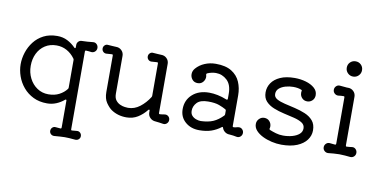

<svg xmlns="http://www.w3.org/2000/svg" viewBox="-87 -975 2942 1487"><g transform="rotate(10 1384.0 -231.5)"><path d="M568 187Q584 185 595 195.5Q606 206 606 222Q606 237 595 247Q584 257 568 256Q537 253 519 252Q501 251 485 251Q467 251 449.5 252.5Q432 254 403 256Q387 257 376 247Q365 237 365 222Q365 206 376 195.5Q387 185 403 187L439 190H441Q448 190 448 182V-30Q448 -35 445 -37Q442 -39 437 -35Q409 -11 375 3Q341 17 303 17Q242 17 195 -6Q148 -29 115.5 -67.5Q83 -106 66.5 -153Q50 -200 50 -247Q50 -293 65 -339.5Q80 -386 110 -425Q140 -464 185.5 -487.5Q231 -511 293 -511Q337 -511 373 -492.5Q409 -474 437 -445Q440 -442 443 -442Q448 -442 448 -449V-468Q448 -484 459 -495Q470 -506 485 -506Q507 -506 530 -508Q553 -510 573 -512Q590 -514 602 -502Q614 -490 614 -473Q614 -456 602 -444.5Q590 -433 573 -434Q563 -436 553 -436.5Q543 -437 532 -438H530Q523 -438 523 -430V182Q523 192 533 190ZM301 -54Q350 -54 386 -73Q422 -92 444 -121Q448 -126 448 -132V-350Q448 -356 444 -361Q418 -397 381 -417.5Q344 -438 300 -438Q248 -438 209.5 -413Q171 -388 150 -345Q129 -302 129 -248Q129 -195 151.5 -150.5Q174 -106 213 -80Q252 -54 301 -54Z M1217 -57Q1234 -59 1246 -48Q1258 -37 1258 -20Q1258 -4 1246 7.5Q1234 19 1217 17Q1203 15 1187 12.5Q1171 10 1156 9Q1131 8 1113.5 -9Q1096 -26 1096 -51V-65Q1096 -71 1092.5 -72.5Q1089 -74 1085 -69Q1055 -31 1016 -7Q977 17 927 17Q858 17 806 -19Q784 -35 762.5 -66.5Q741 -98 741 -150V-437Q741 -445 734 -445Q722 -445 710.5 -443.5Q699 -442 688 -442Q674 -442 664 -452Q654 -462 654 -477Q654 -492 665 -502.5Q676 -513 691 -511Q714 -509 727.5 -508.5Q741 -508 756 -507Q781 -507 798.5 -489.5Q816 -472 816 -447V-150Q816 -117 830 -98.5Q844 -80 864 -71Q884 -62 902 -60Q920 -58 927 -58Q977 -58 1019.5 -90.5Q1062 -123 1093 -172Q1096 -178 1096 -183V-437Q1096 -445 1089 -445Q1078 -445 1065.5 -443.5Q1053 -442 1043 -442Q1029 -442 1019 -452Q1009 -462 1009 -477Q1009 -492 1020 -502.5Q1031 -513 1046 -511Q1069 -509 1082.5 -508.5Q1096 -508 1111 -507Q1136 -507 1153.5 -489.5Q1171 -472 1171 -447V-60Q1171 -52 1179 -52Q1189 -52 1198 -54Q1207 -56 1217 -57Z M1802 -59Q1817 -59 1827.5 -47.5Q1838 -36 1838 -21Q1838 -3 1825 8.5Q1812 20 1795 17Q1782 14 1767 12Q1752 10 1737 9Q1717 9 1701 -3Q1685 -15 1679 -34Q1676 -43 1669 -37Q1635 -11 1595 3Q1555 17 1500 17Q1434 17 1390 -21.5Q1346 -60 1346 -122Q1346 -193 1396 -238Q1446 -283 1528 -283Q1559 -283 1594 -276Q1629 -269 1666 -254Q1667 -254 1668 -253.5Q1669 -253 1670 -253Q1677 -253 1677 -261V-301Q1677 -372 1639.5 -407Q1602 -442 1552 -442Q1519 -442 1484 -427Q1477 -423 1479 -415Q1482 -406 1482 -398Q1482 -376 1466.5 -358Q1451 -340 1425 -340Q1398 -340 1382.5 -358.5Q1367 -377 1367 -401Q1367 -426 1385 -447Q1412 -478 1452.5 -495Q1493 -512 1539 -512Q1617 -512 1663.5 -483Q1710 -454 1730.5 -406Q1751 -358 1751 -301V-60Q1751 -52 1759 -52Q1770 -52 1781 -55.5Q1792 -59 1802 -59ZM1500 -55Q1558 -57 1597 -74Q1636 -91 1673 -129Q1677 -134 1677 -140V-168Q1677 -175 1671 -178Q1650 -190 1618 -202Q1586 -214 1532 -214Q1470 -214 1443.5 -186Q1417 -158 1417 -122Q1417 -98 1430 -83.5Q1443 -69 1462.5 -62Q1482 -55 1500 -55Z M2031 -362Q2031 -337 2055.5 -323Q2080 -309 2118.5 -300Q2157 -291 2200 -281Q2243 -271 2281.5 -255Q2320 -239 2344.5 -210.5Q2369 -182 2369 -134Q2369 -93 2343.5 -58.5Q2318 -24 2268.5 -3.5Q2219 17 2147 17Q2109 17 2069.5 8Q2030 -1 1997 -17.5Q1964 -34 1944 -56.5Q1924 -79 1924 -107Q1924 -131 1941 -148Q1958 -165 1981 -165Q2007 -165 2022.5 -147.5Q2038 -130 2038 -107Q2038 -103 2037.5 -99.5Q2037 -96 2036 -92Q2035 -91 2035 -88Q2035 -83 2041 -80Q2063 -71 2090 -63Q2117 -55 2147 -55Q2186 -55 2219.5 -64.5Q2253 -74 2273.5 -92Q2294 -110 2294 -137Q2294 -165 2269.5 -180.5Q2245 -196 2206.5 -205.5Q2168 -215 2125 -224.5Q2082 -234 2043.5 -249.5Q2005 -265 1980.5 -291.5Q1956 -318 1956 -362Q1956 -402 1978.5 -435.5Q2001 -469 2046.5 -489.5Q2092 -510 2160 -510Q2206 -510 2247.5 -498Q2289 -486 2315.5 -463Q2342 -440 2342 -408Q2342 -405 2342 -401.5Q2342 -398 2341 -395Q2338 -375 2322 -361.5Q2306 -348 2285 -348Q2260 -348 2244 -365Q2228 -382 2228 -405Q2228 -408 2228 -411.5Q2228 -415 2229 -418Q2230 -419 2230 -422Q2230 -428 2224 -429Q2199 -440 2160 -440Q2130 -440 2100 -431.5Q2070 -423 2050.5 -406Q2031 -389 2031 -362Z M2602 -599Q2577 -599 2559.5 -616.5Q2542 -634 2542 -659Q2542 -685 2559.5 -702Q2577 -719 2602 -719Q2627 -719 2644.5 -702Q2662 -685 2662 -659Q2662 -634 2644.5 -616.5Q2627 -599 2602 -599ZM2515 18Q2498 19 2485.5 7.5Q2473 -4 2473 -21Q2473 -38 2485.5 -50Q2498 -62 2515 -60Q2524 -59 2534.5 -58Q2545 -57 2555 -56H2557Q2564 -56 2564 -65V-429Q2564 -437 2557 -437Q2535 -437 2515 -434Q2498 -433 2485.5 -444.5Q2473 -456 2473 -473Q2473 -490 2485.5 -502Q2498 -514 2515 -512Q2543 -510 2554 -508.5Q2565 -507 2569.5 -507Q2574 -507 2580 -507Q2605 -507 2622.5 -489.5Q2640 -472 2640 -447V-65Q2640 -56 2647 -56Q2658 -56 2668.5 -57.5Q2679 -59 2689 -60Q2706 -62 2718 -50Q2730 -38 2730 -21Q2730 -4 2718 7.5Q2706 19 2689 18Q2669 16 2646 14Q2623 12 2602 12Q2581 12 2558 14Q2535 16 2515 18Z"/></g></svg>

Font: Kiwi Maru
Style: Regular
Weight: 400
Designer: Hiroki-Chan
Version: Version 1.100